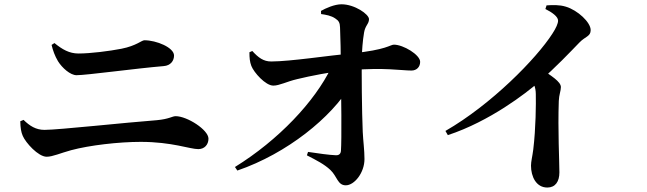

<svg xmlns="http://www.w3.org/2000/svg" viewBox="-20 -816 2990 887"><path d="M195.6 -91.9C223.4 -91.9 260.1 -109 308.5 -122.1C393.7 -145 529.2 -160.6 630 -160.6C774.7 -160.6 857 -127.1 896 -127.1C924.9 -127.1 943.1 -147.9 943.1 -175.5C943.1 -216.2 844.4 -279.3 791.6 -279.3C775.5 -279.3 762 -266.1 705 -260.8C565.7 -250.4 249.8 -216 185.4 -216C145.8 -216 117 -234.5 88.8 -262.2L73.6 -255.7C74.5 -223.6 77.5 -206 85.2 -188.1C98.4 -157 156.4 -91.9 195.6 -91.9ZM333.5 -468.6C380.1 -468.6 608 -500 735.9 -510.6C768.5 -512.9 784 -535.5 784 -559.4C784 -596.5 702.5 -630 647.3 -630C633.9 -630 610.8 -604.7 541 -590.8C485.5 -580 397.8 -568.8 342.6 -568.8C300.1 -568.8 267.6 -587.7 231.5 -617.1L218.3 -608.5C224.4 -582.8 233.3 -557.9 247.9 -533.2C266.8 -502.6 304.8 -468.6 333.5 -468.6Z M1065.4 -44.5 1076.5 -28.1C1307.4 -107.1 1512.3 -275 1599.5 -421.8L1600.8 -510.1L1510.1 -503.9C1434.4 -347 1266.6 -168.9 1065.4 -44.5ZM1577.5 40.1C1617.1 40.1 1663.8 -17.9 1663.8 -81.2C1663.8 -123.3 1657.8 -163.9 1655.8 -206.6C1651.6 -301.3 1650.1 -490.9 1651.6 -550.4C1652.3 -581.6 1655.2 -626.6 1661.9 -665.5C1667.3 -698.9 1684.7 -705.2 1684.7 -727.5C1684.7 -750.2 1618.2 -796.2 1557.6 -796.2C1525.3 -796.2 1484.8 -778.1 1462.9 -765.6L1463.4 -751.1C1484.9 -747.9 1509.8 -744.2 1529.3 -730.4C1545.1 -720.3 1550.2 -710.5 1550.9 -689.5C1553.1 -644.2 1554.4 -558.8 1554.4 -528.2C1556.6 -372.6 1558.9 -168.5 1555.1 -119.5C1554.1 -105.2 1545.9 -98.2 1531.7 -98.8C1499.2 -100.1 1451.1 -107.1 1403.1 -114.2L1397.8 -98.4C1441.9 -75.8 1478.5 -57.1 1506.2 -30.9C1538 -1.1 1539.3 40.1 1577.5 40.1ZM1242.7 -420.5C1271.2 -420.5 1305.1 -439.4 1353 -450.5C1414.6 -465.1 1501.8 -484.1 1603.5 -492.1C1754.3 -504.9 1835.5 -490.1 1880.8 -490.1C1905.2 -490.1 1921 -507.1 1921 -530.3C1921 -562.8 1843.2 -609.7 1799.8 -609.7C1782.5 -609.7 1766.1 -585.5 1606.3 -569.6C1495.8 -559.1 1322.2 -532.3 1233.3 -532C1197.2 -531.7 1173.1 -550.1 1145.6 -580.4L1132.3 -574.6C1132.3 -548.5 1134 -530.2 1141.2 -511.4C1152.9 -481.2 1206.6 -420.3 1242.7 -420.5Z M2037.8 -211.1 2048.9 -191.7C2243.4 -255.7 2410.8 -386.1 2468.4 -436.1C2547.8 -505.2 2613.7 -575.2 2657.1 -619.9C2684.3 -648 2708.8 -647.4 2708.8 -677C2708.8 -712.9 2648.9 -768.7 2594.3 -785.1C2563.9 -794.5 2532.3 -792.9 2505 -791.2L2499.6 -774.4C2530.1 -759.2 2558.2 -739.4 2558.2 -720.8C2558.2 -707.9 2549.4 -687.1 2531.9 -660.4C2457.8 -545 2249.9 -333.1 2037.8 -211.1ZM2508.6 50.4C2545.5 50.4 2564.3 22.8 2564.3 -19.5C2564.3 -70.8 2556.7 -214.7 2561.5 -349.4C2562.5 -378.2 2571.2 -396.1 2571.2 -413.6C2571.2 -439.3 2525.9 -465.9 2476.5 -500.2L2427.2 -459C2445.6 -432.3 2455 -413.5 2455.3 -381.3C2456.3 -336.6 2455.5 -224.2 2443.6 -125.6C2439.6 -93.4 2433.1 -70.2 2433.1 -50.8C2433.1 -0.7 2456.6 50.4 2508.6 50.4Z"/></svg>

Font: Source Han Serif TW VF
Style: Regular
Weight: 250
Designer: Ryoko NISHIZUKA 西塚涼子 (kana & ideographs); Frank Grießhammer (Latin, Greek & Cyrillic); Wenlong ZHANG 张文龙 (bopomofo); San
Foundry: Adobe
Version: Version 2.002;hotconv 1.1.0;makeotfexe 2.6.0